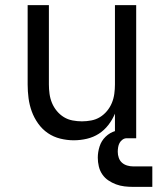

<svg xmlns="http://www.w3.org/2000/svg" viewBox="-20 -540 640 750"><path d="M268 8Q242 8 215.5 1.5Q189 -5 167 -20Q145 -35 129 -57.5Q113 -80 104 -105Q95 -130 91.5 -156.5Q88 -183 88 -210V-520H171V-210Q171 -192 173.5 -173.5Q176 -155 183 -138Q190 -121 202 -106.5Q214 -92 229.5 -82.5Q245 -73 263.5 -69.5Q282 -66 300 -66Q318 -66 336.5 -69.5Q355 -73 370.5 -82.5Q386 -92 398 -106.5Q410 -121 417 -138Q424 -155 426.5 -173.5Q429 -192 429 -210V-520H512V0H429V-96Q419 -72 403 -51.5Q387 -31 366 -17.5Q345 -4 319.5 2Q294 8 268 8ZM500 190Q483 190 466 188Q449 186 433 180Q417 174 403 164.5Q389 155 379.5 141Q370 127 366 110Q362 93 362 76Q362 54 369 32Q376 10 392.5 -6Q409 -22 431 -28.5Q453 -35 475 -35V0Q466 0 458.5 5.5Q451 11 447 18.5Q443 26 441.5 35Q440 44 440 53Q440 65 444 76.5Q448 88 456.5 95.5Q465 103 476.5 106.5Q488 110 500 110H575V190Z"/></svg>

Font: Iosevka Meiseki Sans
Style: Regular
Weight: 400
Monospace: yes
Designer: Belleve Invis
Foundry: Belleve Invis
Version: Version 11.2.6; ttfautohint (v1.8.4)